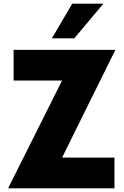

<svg xmlns="http://www.w3.org/2000/svg" viewBox="-20 -1020 674 1040"><path d="M540 -1000 382.5 -812.5H261.2L371.2 -1000ZM605 -750 316.2 -166.2H600V0H23.8L316.2 -583.8H53.8V-750Z"/></svg>

Font: Now Alt Black
Style: Regular
Weight: 900
Designer: Alfredo Marco Pradil
Foundry: Alfredo Marco Pradil
Version: Version 1.002;PS 001.002;hotconv 1.0.88;makeotf.lib2.5.64775